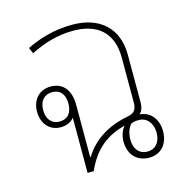

<svg xmlns="http://www.w3.org/2000/svg" viewBox="-88 -640 700 727"><g transform="rotate(-15 261.5 -276.0)"><path d="M486 -79C486 -123 461 -160 416 -163C425 -169 432 -186 432 -204V-393C432 -498 364 -557 258 -557C185 -557 127 -538 77 -514L87 -491C138 -516 191 -534 255 -534C347 -534 407 -489 407 -388V-213C407 -183 397 -172 371 -167C313 -156 241 -128 196 -55H194V-260C194 -316 168 -352 118 -352C71 -352 44 -317 44 -273C44 -228 71 -193 116 -193C140 -193 157 -202 169 -216V0H193C230 -82 279 -117 351 -137C338 -122 331 -100 331 -79C331 -27 363 5 410 5C455 5 486 -27 486 -79ZM117 -215C87 -215 68 -237 68 -273C68 -308 87 -330 118 -330C150 -330 167 -308 167 -273C167 -237 150 -215 117 -215ZM410 -19C378 -19 358 -42 358 -79C358 -106 366 -125 378 -138C385 -141 395 -143 408 -143C441 -143 461 -115 461 -79C461 -42 440 -19 410 -19Z"/></g></svg>

Font: Noto Sans Thai Looped SemiCondensed Thin
Style: Regular
Weight: 100
Width: 4
Designer: Sasikarn Vongin, Ben Mitchell
Foundry: The Fontpad Ltd
Version: Version 1.001